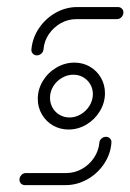

<svg xmlns="http://www.w3.org/2000/svg" viewBox="-20 -539 379 559"><path d="M250.4 -265.2Q250.4 -280.7 242.8 -293.7Q235.2 -306.7 222.2 -314.1Q209.3 -321.5 193.3 -321.5Q175.9 -321.5 160.2 -312.2Q144.4 -303 135 -287.6Q125.6 -272.2 125.6 -254.4Q125.6 -238.5 133 -225.4Q140.4 -212.2 153.5 -204.6Q166.7 -197 182.6 -197Q200 -197 215.7 -206.5Q231.5 -215.9 240.9 -231.7Q250.4 -247.4 250.4 -265.2ZM90 -251.1Q90 -278.9 104.8 -303.3Q119.6 -327.8 144.3 -342.2Q168.9 -356.7 196.7 -356.7Q221.5 -356.7 241.9 -344.8Q262.2 -333 273.9 -312.6Q285.6 -292.2 285.6 -267.8Q285.6 -240 270.9 -215.6Q256.3 -191.1 231.9 -176.5Q207.4 -161.9 179.6 -161.9Q154.8 -161.9 134.3 -173.7Q113.7 -185.6 101.9 -206.1Q90 -226.7 90 -251.1ZM288.5 -140.7Q295.6 -140.7 300.4 -135.7Q305.2 -130.7 304.4 -123.3Q301.9 -90 282.8 -61.7Q263.7 -33.3 233.9 -16.7Q204.1 0 170.4 0H52.6Q45.9 0 41.3 -4.4Q36.7 -8.9 36.7 -15.9Q36.7 -23.7 42.2 -29.4Q47.8 -35.2 55.6 -35.2H173.3Q197 -35.2 218.3 -47Q239.6 -58.9 253.3 -79.1Q267 -99.3 269.3 -123.3Q269.6 -130.4 275.4 -135.6Q281.1 -140.7 288.5 -140.7ZM87.4 -377.8Q80 -377.8 75.4 -383Q70.7 -388.1 71.5 -395.2Q74.4 -428.5 93.5 -456.9Q112.6 -485.2 142.2 -501.9Q171.9 -518.5 205.2 -518.5H323.3Q330 -518.5 334.6 -514.1Q339.3 -509.6 339.3 -503Q339.3 -494.8 333.7 -489.1Q328.1 -483.3 320.4 -483.3H202.2Q178.1 -483.3 157 -471.5Q135.9 -459.6 122.2 -439.4Q108.5 -419.3 106.7 -395.2Q105.9 -387.8 100.2 -382.8Q94.4 -377.8 87.4 -377.8Z"/></svg>

Font: 26F Galaxy Sans Light
Style: Italic
Weight: 300
Italic angle: -5°
Designer: C₂₉H₂₅N₃O₅
Version: Version 1.200